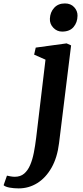

<svg xmlns="http://www.w3.org/2000/svg" viewBox="-140 -814 470 1091"><path d="M195.5 -0.5Q185.5 81.5 152.8 139Q120 196.5 71.8 226.5Q23.5 256.5 -34 256.5Q-61.5 256.5 -85.8 252Q-110 247.5 -119.5 238.5L-100.5 184Q-93.5 186 -80 188.2Q-66.5 190.5 -56 190.5Q-24 190.5 -3 172.8Q18 155 31.2 124.2Q44.5 93.5 52.2 53.8Q60 14 65.5 -31L118.5 -475L54 -503.5L63 -543.5L238.5 -567.5L264 -556ZM213 -634.5Q183.5 -634.5 162.8 -656.5Q142 -678.5 143.5 -708Q145 -744.5 167.8 -769.5Q190.5 -794.5 229 -794.5Q262 -794.5 281.5 -773.2Q301 -752 300.5 -724.5Q300 -686.5 278 -660.5Q256 -634.5 213 -634.5Z"/></svg>

Font: Merriweather
Style: Bold Italic
Weight: 700
Italic angle: -7.8°
Version: Version 2.101